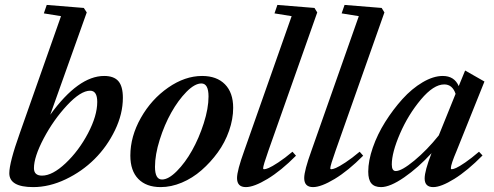

<svg xmlns="http://www.w3.org/2000/svg" viewBox="-20 -745 1998 776"><path d="M114.3 11.2Q17.6 11.2 17.6 -44.9Q17.6 -87.9 60.1 -207L226.6 -679.7L157.2 -690.9L168.9 -725.1L318.8 -712.9L330.6 -694.8L183.1 -281.2Q296.9 -438 400.9 -438Q440.4 -438 458.5 -417Q476.6 -396 476.6 -349.6Q476.6 -284.7 444.6 -218.5Q412.6 -152.3 362.1 -102.1Q311.5 -51.8 245.4 -20.3Q179.2 11.2 114.3 11.2ZM149.9 -35.2Q191.9 -35.2 245.1 -85.2Q298.3 -135.3 335.7 -206.3Q373 -277.3 373 -333Q373 -378.4 344.2 -378.4Q306.2 -378.4 251.2 -319.6Q196.3 -260.7 156.7 -185.8Q117.2 -110.8 117.2 -65.4Q117.2 -35.2 149.9 -35.2Z M629.4 11.2Q571.3 11.2 539.1 -21.7Q506.8 -54.7 506.8 -116.2Q506.8 -193.4 549.3 -268.6Q591.8 -343.8 659.7 -390.9Q727.5 -438 796.9 -438Q856 -438 889.2 -404.3Q922.4 -370.6 922.4 -309.1Q922.4 -263.7 905.8 -216.3Q889.2 -168.9 860.1 -128.9Q831.1 -88.9 794.4 -56.9Q757.8 -24.9 714.6 -6.8Q671.4 11.2 629.4 11.2ZM634.8 -19.5Q661.1 -19.5 694.8 -53.5Q728.5 -87.4 756.3 -137Q784.2 -186.5 803.5 -246.8Q822.8 -307.1 822.8 -355Q822.8 -407.7 793.9 -407.7Q767.1 -407.7 733.6 -373.8Q700.2 -339.8 672.4 -290.3Q644.5 -240.7 625.5 -180.2Q606.4 -119.6 606.4 -70.8Q606.4 -19.5 634.8 -19.5Z M973.6 11.2Q938 11.2 938 -25.4Q938 -55.2 967.3 -136.2L1158.7 -679.7L1089.4 -690.9L1101.1 -725.1L1251 -712.9L1262.2 -694.8L1064.9 -136.2Q1043.5 -75.7 1043.5 -64.9Q1043.5 -61 1047.9 -61Q1053.7 -61 1066.2 -66.2Q1078.6 -71.3 1104.7 -88.4Q1130.9 -105.5 1162.1 -131.8L1176.3 -115.7Q1115.7 -54.7 1061 -21.7Q1006.3 11.2 973.6 11.2Z M1245.1 11.2Q1209.5 11.2 1209.5 -25.4Q1209.5 -55.2 1238.8 -136.2L1430.2 -679.7L1360.8 -690.9L1372.6 -725.1L1522.5 -712.9L1533.7 -694.8L1336.4 -136.2Q1314.9 -75.7 1314.9 -64.9Q1314.9 -61 1319.3 -61Q1325.2 -61 1337.6 -66.2Q1350.1 -71.3 1376.2 -88.4Q1402.3 -105.5 1433.6 -131.8L1447.8 -115.7Q1387.2 -54.7 1332.5 -21.7Q1277.8 11.2 1245.1 11.2Z M1520 11.2Q1493.7 11.2 1481 -3.7Q1468.3 -18.6 1468.3 -51.3Q1468.3 -95.2 1486.8 -148.7Q1505.4 -202.1 1536.9 -252.2Q1568.4 -302.2 1606.4 -344.5Q1644.5 -386.7 1688 -412.4Q1731.4 -438 1769.5 -438Q1816.4 -438 1834 -397L1859.9 -460L1938 -415.5L1825.7 -135.7Q1802.2 -80.6 1802.2 -65.4Q1802.2 -61 1805.7 -61Q1811.5 -61 1823.5 -66.2Q1835.4 -71.3 1860.4 -88.4Q1885.3 -105.5 1916 -131.8L1930.2 -116.7Q1869.6 -55.2 1816.2 -22Q1762.7 11.2 1731 11.2Q1696.3 11.2 1696.3 -23.9Q1696.3 -54.2 1724.1 -126Q1670.4 -67.4 1613.5 -28.1Q1556.6 11.2 1520 11.2ZM1563.5 -80.1Q1563.5 -53.7 1579.6 -53.7Q1603.5 -53.7 1654.8 -96.2Q1706.1 -138.7 1753.4 -197.8L1821.3 -365.7Q1808.6 -403.8 1775.4 -403.8Q1732.4 -403.8 1681.2 -342.8Q1629.9 -281.7 1596.7 -205.1Q1563.5 -128.4 1563.5 -80.1Z"/></svg>

Font: Elstob 14pt SemiBold
Style: Italic
Weight: 600
Italic angle: -20°
Designer: Peter S. Baker
Version: Version 1.015